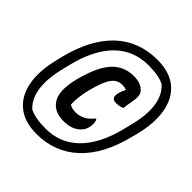

<svg xmlns="http://www.w3.org/2000/svg" viewBox="-195 -857 1015 1015"><g transform="rotate(45 312.5 -350.0)"><path d="M408 -715Q498 -715 551.5 -671.5Q605 -628 620 -548Q635 -468 607 -358L600 -332Q558 -162 463.5 -73.5Q369 15 232 15Q143 15 89 -28.5Q35 -72 20 -152Q5 -232 33 -342L39 -368Q82 -539 175.5 -627Q269 -715 408 -715ZM394 -661Q285 -661 210.5 -588.5Q136 -516 100 -375L88 -326Q65 -235 74 -167.5Q83 -100 125 -61Q148 -50 177 -44.5Q206 -39 246 -39Q354 -39 428.5 -112Q503 -185 539 -325L551 -374Q575 -466 566 -533Q557 -600 514 -639Q491 -651 463 -656Q435 -661 394 -661ZM379 -566Q407 -566 425 -559.5Q443 -553 456 -541Q470 -528 472 -510Q474 -492 469 -464Q466 -450 464 -436Q462 -422 460 -407Q441 -398 414 -398Q378 -398 384 -434Q386 -446 390 -457Q394 -468 402 -484Q388 -490 368 -490Q348 -490 330.5 -479Q313 -468 298 -439Q283 -410 268 -355L265 -344Q256 -307 253 -278.5Q250 -250 251 -224Q268 -212 299 -212Q324 -212 348.5 -224Q373 -236 395 -264H401Q409 -250 407 -224Q404 -188 378 -165Q345 -134 284 -134Q214 -134 183 -183Q152 -232 178 -338L181 -349Q213 -467 261 -516.5Q309 -566 379 -566Z"/></g></svg>

Font: Recursive Mn Csl St
Style: Bold Italic
Weight: 700
Italic angle: -15°
Monospace: yes
Version: Version 1.079;hotconv 1.0.112;makeotfexe 2.5.65598; ttfautoh